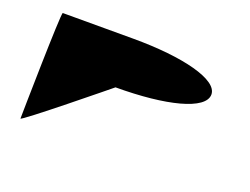

<svg xmlns="http://www.w3.org/2000/svg" viewBox="-75 -599 949 730"><g transform="rotate(20 399.0 -234.0)"><path d="M56 -18C56 -8 355 -253 355 -253C559 -253 707 -290 707 -352C707 -412 558 -450 355 -450H70C63 -450 56 -29 56 -18Z"/></g></svg>

Font: Ampere
Style: Ext
Weight: 400
Version: Version 1